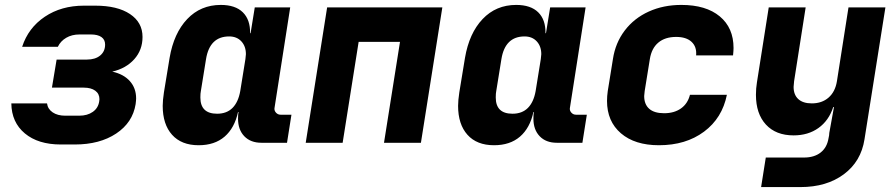

<svg xmlns="http://www.w3.org/2000/svg" viewBox="-20 -580 3640 780"><path d="M436 -289Q482 -279 507.5 -250.5Q533 -222 533 -180Q533 -173 531 -157Q519 -82 452 -37.5Q385 7 284 7H227Q135 7 81 -38Q27 -83 26 -160H171Q174 -137 194 -123.5Q214 -110 245 -110H302Q335 -110 357 -125.5Q379 -141 383 -168L384 -177Q384 -199 367 -211.5Q350 -224 320 -224H191L210 -338H333Q367 -338 387 -354.5Q407 -371 407 -399Q407 -419 392 -429.5Q377 -440 349 -440H303Q272 -440 249 -426.5Q226 -413 215 -390H70Q95 -467 162 -512Q229 -557 321 -557H367Q457 -557 508 -523Q559 -489 559 -430Q559 -377 525.5 -339.5Q492 -302 436 -289Z M1164 -114 1146 0H1042Q998 0 972.5 -26.5Q947 -53 947 -98Q947 -116 949 -125H947Q933 -60 892.5 -25Q852 10 787 10Q717 10 679 -32.5Q641 -75 641 -150Q641 -172 646 -205L669 -345Q686 -445 740.5 -502.5Q795 -560 877 -560Q936 -560 966.5 -530Q997 -500 996 -445H998L1015 -550H1159L1095 -140Q1094 -130 1101.5 -122Q1109 -114 1120 -114ZM977 -340Q979 -354 979 -360Q979 -392 960.5 -412Q942 -432 911 -432Q832 -432 817 -340L796 -210Q794 -201 794 -184Q794 -118 862 -118Q901 -118 924.5 -141.5Q948 -165 956 -210Z M1372 0H1222L1309 -550H1777L1690 0H1540L1605 -410H1437Z M2364 -114 2346 0H2242Q2198 0 2172.5 -26.5Q2147 -53 2147 -98Q2147 -116 2149 -125H2147Q2133 -60 2092.5 -25Q2052 10 1987 10Q1917 10 1879 -32.5Q1841 -75 1841 -150Q1841 -172 1846 -205L1869 -345Q1886 -445 1940.5 -502.5Q1995 -560 2077 -560Q2136 -560 2166.5 -530Q2197 -500 2196 -445H2198L2215 -550H2359L2295 -140Q2294 -130 2301.5 -122Q2309 -114 2320 -114ZM2177 -340Q2179 -354 2179 -360Q2179 -392 2160.5 -412Q2142 -432 2111 -432Q2032 -432 2017 -340L1996 -210Q1994 -201 1994 -184Q1994 -118 2062 -118Q2101 -118 2124.5 -141.5Q2148 -165 2156 -210Z M2446 -170Q2446 -189 2449 -210L2470 -340Q2480 -406 2518 -456Q2556 -506 2615.5 -533Q2675 -560 2748 -560Q2848 -560 2904 -513.5Q2960 -467 2960 -385Q2960 -375 2958 -355H2808Q2811 -390 2789.5 -410Q2768 -430 2727 -430Q2682 -430 2654.5 -407Q2627 -384 2620 -340L2599 -210Q2597 -196 2597 -190Q2597 -156 2617.5 -138Q2638 -120 2678 -120Q2719 -120 2746.5 -139.5Q2774 -159 2783 -195H2933Q2914 -100 2840 -45Q2766 10 2657 10Q2559 10 2502.5 -38.5Q2446 -87 2446 -170Z M3427 -550H3577L3492 -14Q3478 76 3408 128Q3338 180 3232 180H3072L3091 60H3246Q3288 60 3314 39.5Q3340 19 3346 -19Q3349 -31 3349 -40L3368 -145H3365Q3347 -90 3305 -60Q3263 -30 3204 -30Q3132 -30 3091.5 -74Q3051 -118 3051 -195Q3051 -221 3055 -245L3103 -550H3253L3206 -250Q3204 -234 3204 -227Q3204 -195 3223 -177.5Q3242 -160 3278 -160Q3319 -160 3346 -183.5Q3373 -207 3380 -250Z"/></svg>

Font: JetBrains Mono Extra Bold
Style: Italic
Weight: 800
Italic angle: -9°
Monospace: yes
Designer: Philipp Nurullin, Konstantin Bulenkov
Foundry: JetBrains
Version: 2.002